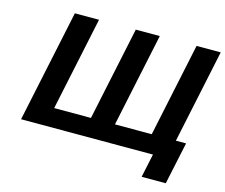

<svg xmlns="http://www.w3.org/2000/svg" viewBox="-118 -882 1394 1192"><g transform="rotate(15 579.5 -285.5)"><path d="M1040 151.4H884.8L917 0H69.3L221.7 -721.7H377L250 -120.1H486.3L613.3 -721.7H767.6L640.6 -120.1H877L1003.9 -721.7H1159.2L1032.2 -120.1H1097.7Z"/></g></svg>

Font: FreeUniversal
Style: BoldItalic
Weight: 700
Italic angle: -11°
Version: Version 1.001 March 22, 2017